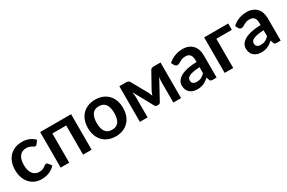

<svg xmlns="http://www.w3.org/2000/svg" viewBox="93 -1458 3589 2401"><g transform="rotate(-30 1887.5 -257.0)"><path d="M428.5 -404.5Q423 -397.5 417.8 -393.5Q412.5 -389.5 402.5 -389.5Q393 -389.5 384 -395.2Q375 -401 362.5 -408.2Q350 -415.5 332.8 -421.2Q315.5 -427 290 -427Q257.5 -427 233 -415.2Q208.5 -403.5 192.2 -381.5Q176 -359.5 168 -328.2Q160 -297 160 -257.5Q160 -216.5 168.8 -184.5Q177.5 -152.5 194 -130.8Q210.5 -109 234 -97.8Q257.5 -86.5 287 -86.5Q316.5 -86.5 334.8 -93.8Q353 -101 365.5 -109.8Q378 -118.5 387.2 -125.8Q396.5 -133 408 -133Q423 -133 430.5 -121.5L466 -76.5Q445.5 -52.5 421.5 -36.2Q397.5 -20 371.8 -10.2Q346 -0.5 318.8 3.5Q291.5 7.5 264.5 7.5Q217 7.5 175 -10.2Q133 -28 101.5 -62Q70 -96 51.8 -145.2Q33.5 -194.5 33.5 -257.5Q33.5 -314 49.8 -362.2Q66 -410.5 97.5 -445.8Q129 -481 175.5 -501Q222 -521 282.5 -521Q340 -521 383.2 -502.5Q426.5 -484 461 -449.5Z M990 0H866.5V-421.5H666.5V0H543V-513H990Z M1339.5 -87.5Q1403.5 -87.5 1434.2 -130.5Q1465 -173.5 1465 -256.5Q1465 -339.5 1434.2 -383Q1403.5 -426.5 1339.5 -426.5Q1274.5 -426.5 1243.2 -382.8Q1212 -339 1212 -256.5Q1212 -174 1243.2 -130.8Q1274.5 -87.5 1339.5 -87.5ZM1339.5 -521Q1396.5 -521 1443.2 -502.5Q1490 -484 1523.2 -450Q1556.5 -416 1574.5 -367Q1592.5 -318 1592.5 -257.5Q1592.5 -196.5 1574.5 -147.5Q1556.5 -98.5 1523.2 -64Q1490 -29.5 1443.2 -11Q1396.5 7.5 1339.5 7.5Q1282 7.5 1235 -11Q1188 -29.5 1154.8 -64Q1121.5 -98.5 1103.2 -147.5Q1085 -196.5 1085 -257.5Q1085 -318 1103.2 -367Q1121.5 -416 1154.8 -450Q1188 -484 1235 -502.5Q1282 -521 1339.5 -521Z M2281.5 -514V0H2170V-286Q2170 -303.5 2171.8 -325.5Q2173.5 -347.5 2177.5 -366.5L2026.5 -89.5Q2015.5 -68 1991.5 -68H1978.5Q1954.5 -68 1943.5 -89.5L1790.5 -368Q1794 -349 1796.2 -326.5Q1798.5 -304 1798.5 -286V0H1687V-514H1789Q1802 -514 1814.8 -508.5Q1827.5 -503 1836 -486.5L1957 -270.5Q1965 -255.5 1972 -238.8Q1979 -222 1985 -205Q1991 -222 1997.8 -239Q2004.5 -256 2012.5 -270.5L2132.5 -486.5Q2141.5 -503.5 2154 -508.8Q2166.5 -514 2179.5 -514Z M2391.5 -441.5Q2480 -522.5 2604.5 -522.5Q2649.5 -522.5 2685 -507.8Q2720.5 -493 2745 -466.8Q2769.5 -440.5 2782.2 -404Q2795 -367.5 2795 -324V0H2739Q2721.5 0 2712 -5.2Q2702.5 -10.5 2697 -26.5L2686 -63.5Q2666.5 -46 2648 -32.8Q2629.5 -19.5 2609.5 -10.5Q2589.5 -1.5 2566.8 3.2Q2544 8 2516.5 8Q2484 8 2456.5 -0.8Q2429 -9.5 2409 -27Q2389 -44.5 2378 -70.5Q2367 -96.5 2367 -131Q2367 -150.5 2373.5 -169.8Q2380 -189 2394.8 -206.5Q2409.5 -224 2433 -239.5Q2456.5 -255 2490.8 -266.5Q2525 -278 2570.5 -285.2Q2616 -292.5 2674.5 -294V-324Q2674.5 -375.5 2652.5 -400.2Q2630.5 -425 2589 -425Q2559 -425 2539.2 -418Q2519.5 -411 2504.5 -402.2Q2489.5 -393.5 2477.2 -386.5Q2465 -379.5 2450 -379.5Q2437 -379.5 2428 -386.2Q2419 -393 2413.5 -402ZM2674.5 -219Q2621 -216.5 2584.5 -209.8Q2548 -203 2526 -192.5Q2504 -182 2494.5 -168Q2485 -154 2485 -137.5Q2485 -105 2504.2 -91Q2523.5 -77 2554.5 -77Q2592.5 -77 2620.2 -90.8Q2648 -104.5 2674.5 -132.5Z M3258.5 -421.5H3034.5V0H2911V-513H3258.5Z M3316.5 -441.5Q3405 -522.5 3529.5 -522.5Q3574.5 -522.5 3610 -507.8Q3645.5 -493 3670 -466.8Q3694.5 -440.5 3707.2 -404Q3720 -367.5 3720 -324V0H3664Q3646.5 0 3637 -5.2Q3627.5 -10.5 3622 -26.5L3611 -63.5Q3591.5 -46 3573 -32.8Q3554.5 -19.5 3534.5 -10.5Q3514.5 -1.5 3491.8 3.2Q3469 8 3441.5 8Q3409 8 3381.5 -0.8Q3354 -9.5 3334 -27Q3314 -44.5 3303 -70.5Q3292 -96.5 3292 -131Q3292 -150.5 3298.5 -169.8Q3305 -189 3319.8 -206.5Q3334.5 -224 3358 -239.5Q3381.5 -255 3415.8 -266.5Q3450 -278 3495.5 -285.2Q3541 -292.5 3599.5 -294V-324Q3599.5 -375.5 3577.5 -400.2Q3555.5 -425 3514 -425Q3484 -425 3464.2 -418Q3444.5 -411 3429.5 -402.2Q3414.5 -393.5 3402.2 -386.5Q3390 -379.5 3375 -379.5Q3362 -379.5 3353 -386.2Q3344 -393 3338.5 -402ZM3599.5 -219Q3546 -216.5 3509.5 -209.8Q3473 -203 3451 -192.5Q3429 -182 3419.5 -168Q3410 -154 3410 -137.5Q3410 -105 3429.2 -91Q3448.5 -77 3479.5 -77Q3517.5 -77 3545.2 -90.8Q3573 -104.5 3599.5 -132.5Z"/></g></svg>

Font: Lato
Style: Bold
Weight: 700
Designer: Lukasz Dziedzic with Adam Twardoch and Botio Nikoltchev
Foundry: tyPoland Lukasz Dziedzic
Version: Version 2.010; 2014-09-01; http://www.latofonts.com/; ttfaut